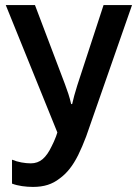

<svg xmlns="http://www.w3.org/2000/svg" viewBox="-20 -734 545 764"><path d="M111.3 9.8Q89.8 9.8 67.6 6.6Q45.4 3.4 27.8 -3.4V-98.6Q45.4 -91.3 65.4 -87.6Q85.4 -84 102.5 -84Q129.9 -84 149.7 -100.8Q169.4 -117.7 185.5 -151.9Q194.3 -168.5 202.9 -190.9Q211.4 -213.4 218.3 -243.7L219.7 -178.7L2.9 -713.9H119.1L238.3 -399.4Q245.1 -381.8 252 -360.6Q258.8 -339.4 263.2 -319.8H267.1Q271 -337.4 275.6 -354Q280.3 -370.6 287.6 -394.5L392.1 -713.9H505.4L322.8 -190.9Q307.1 -149.4 291.3 -117.4Q275.4 -85.4 257.3 -62.5Q239.3 -39.6 216.8 -23.4Q195.8 -6.8 170.2 1.5Q144.5 9.8 111.3 9.8Z"/></svg>

Font: Open Sans
Style: Regular
Weight: 600
Width: 3
Foundry: Ascender Corporation
Version: Version 1.000